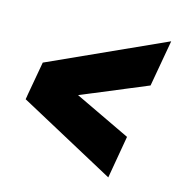

<svg xmlns="http://www.w3.org/2000/svg" viewBox="-79 -616 594 627"><g transform="rotate(15 217.5 -302.0)"><path d="M147.9 -308.1 366.2 -204.1 341.3 -60.5 14.6 -237.3 33.7 -342.3ZM397 -386.2 158.7 -287.1 16.6 -249.5 37.6 -367.2 424.8 -543Z"/></g></svg>

Font: Roboto Condensed Black
Style: Italic
Weight: 900
Italic angle: -12°
Designer: Christian Robertson
Foundry: Google
Version: Version 3.008; 2023